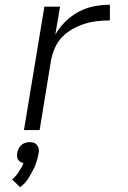

<svg xmlns="http://www.w3.org/2000/svg" viewBox="-20 -548 540 809"><path d="M81 0 167 -520H233L213 -402Q230 -432 256 -457.5Q282 -483 312.5 -499Q343 -515 376.5 -521.5Q410 -528 443 -528V-462Q416 -462 389.5 -459Q363 -456 337.5 -448Q312 -440 286.5 -426Q261 -412 241.5 -391.5Q222 -371 211 -345.5Q200 -320 195 -294L147 0ZM65 241 31 208Q36 204 40 200Q44 196 48 191.5Q52 187 55 182Q58 177 61 172.5Q64 168 68 161.5Q72 155 74 152V149L79 139Q76 138 72.5 137Q69 136 66.5 134Q64 132 61.5 130.5Q59 129 57 126Q55 123 54 120.5Q53 118 52.5 114.5Q52 111 52 107Q52 103 52 101L53 95Q54 91 55 87Q56 83 58 79Q60 75 62.5 71.5Q65 68 68 65Q71 62 74.5 59.5Q78 57 82 55.5Q86 54 91.5 52.5Q97 51 99 51H105Q109 51 113 51.5Q117 52 121 53Q125 54 128 56Q131 58 133.5 60.5Q136 63 138 66.5Q140 70 141.5 73.5Q143 77 143.5 82Q144 87 144 89L143 95Q142 101 141 106.5Q140 112 138.5 117.5Q137 123 135 129Q133 135 131.5 140.5Q130 146 127.5 151.5Q125 157 122.5 162.5Q120 168 117 173Q114 178 111 183.5Q108 189 104.5 195Q101 201 98 205.5Q95 210 90.5 216Q86 222 84 224Z"/></svg>

Font: Iosevka Aile Light
Style: Italic
Weight: 300
Italic angle: -9°
Designer: Belleve Invis
Foundry: Belleve Invis
Version: Version 31.1.0; ttfautohint (v1.8.4)